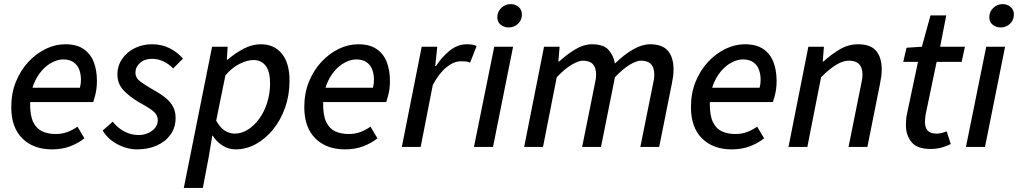

<svg xmlns="http://www.w3.org/2000/svg" viewBox="-20 -717 4968 937"><path d="M234 12Q143 12 89 -41.5Q35 -95 35 -194Q35 -263 58 -319Q81 -375 119 -415.5Q157 -456 203.5 -478.5Q250 -501 298 -501Q355 -501 389 -477Q423 -453 438 -413Q453 -373 453 -322Q453 -301 450.5 -282.5Q448 -264 443.5 -248Q439 -232 435 -219H103L111 -289H370Q373 -301 374 -309Q375 -317 375 -328Q375 -354 367 -376.5Q359 -399 339.5 -413Q320 -427 288 -427Q263 -427 234.5 -412.5Q206 -398 182 -370Q158 -342 142.5 -301Q127 -260 127 -209Q127 -151 143 -119.5Q159 -88 187 -75.5Q215 -63 252 -63Q283 -63 309.5 -73Q336 -83 358 -99L392 -42Q362 -18 322.5 -3Q283 12 234 12Z M649 12Q617 12 585 1Q553 -10 525.5 -30.5Q498 -51 481 -80L530 -123Q555 -92 587.5 -75Q620 -58 656 -58Q681 -58 702.5 -67.5Q724 -77 737 -93Q750 -109 750 -130Q750 -147 741 -160Q732 -173 711.5 -186.5Q691 -200 655 -220Q611 -246 582 -277.5Q553 -309 553 -353Q553 -396 576 -429.5Q599 -463 637.5 -482Q676 -501 722 -501Q769 -501 807 -482Q845 -463 873 -431L825 -383Q805 -404 778.5 -417Q752 -430 721 -430Q686 -430 663.5 -410Q641 -390 641 -363Q641 -336 666 -318Q691 -300 726 -280Q764 -259 788.5 -239Q813 -219 825 -195.5Q837 -172 837 -142Q837 -95 812.5 -60.5Q788 -26 745.5 -7Q703 12 649 12Z M877 200 1015 -489H1091L1087 -426H1091Q1127 -457 1168.5 -479Q1210 -501 1253 -501Q1318 -501 1355.5 -455Q1393 -409 1393 -323Q1393 -253 1371.5 -192Q1350 -131 1312.5 -85Q1275 -39 1228 -13.5Q1181 12 1130 12Q1095 12 1065.5 -7Q1036 -26 1018 -55H1016L999 47L970 200ZM1126 -65Q1159 -65 1190 -84.5Q1221 -104 1245.5 -138Q1270 -172 1284 -216.5Q1298 -261 1298 -310Q1298 -368 1276.5 -396Q1255 -424 1217 -424Q1186 -424 1148.5 -405Q1111 -386 1080 -349L1035 -128Q1054 -94 1077 -79.5Q1100 -65 1126 -65Z M1664 12Q1573 12 1519 -41.5Q1465 -95 1465 -194Q1465 -263 1488 -319Q1511 -375 1549 -415.5Q1587 -456 1633.5 -478.5Q1680 -501 1728 -501Q1785 -501 1819 -477Q1853 -453 1868 -413Q1883 -373 1883 -322Q1883 -301 1880.5 -282.5Q1878 -264 1873.5 -248Q1869 -232 1865 -219H1533L1541 -289H1800Q1803 -301 1804 -309Q1805 -317 1805 -328Q1805 -354 1797 -376.5Q1789 -399 1769.5 -413Q1750 -427 1718 -427Q1693 -427 1664.5 -412.5Q1636 -398 1612 -370Q1588 -342 1572.5 -301Q1557 -260 1557 -209Q1557 -151 1573 -119.5Q1589 -88 1617 -75.5Q1645 -63 1682 -63Q1713 -63 1739.5 -73Q1766 -83 1788 -99L1822 -42Q1792 -18 1752.5 -3Q1713 12 1664 12Z M1941 0 2038 -489H2114L2104 -395H2108Q2137 -440 2175.5 -470.5Q2214 -501 2258 -501Q2273 -501 2285 -499Q2297 -497 2306 -492L2274 -411Q2266 -416 2254.5 -417Q2243 -418 2230 -418Q2195 -418 2159 -389Q2123 -360 2092 -302L2033 0Z M2293 0 2392 -489H2484L2386 0ZM2462 -583Q2441 -583 2424 -596Q2407 -609 2407 -633Q2407 -660 2426.5 -678.5Q2446 -697 2472 -697Q2494 -697 2510.5 -683.5Q2527 -670 2527 -646Q2527 -619 2508 -601Q2489 -583 2462 -583Z M2538 0 2635 -489H2711L2705 -417H2709Q2747 -452 2788 -476.5Q2829 -501 2868 -501Q2925 -501 2949.5 -474Q2974 -447 2981 -407Q3026 -451 3070 -476Q3114 -501 3152 -501Q3213 -501 3240 -468.5Q3267 -436 3267 -378Q3267 -361 3265 -345.5Q3263 -330 3259 -310L3197 0H3105L3165 -298Q3169 -317 3171 -328.5Q3173 -340 3173 -353Q3173 -387 3157 -404Q3141 -421 3107 -421Q3087 -421 3054 -401.5Q3021 -382 2981 -340L2913 0H2821L2881 -298Q2885 -317 2887 -328.5Q2889 -340 2889 -353Q2889 -387 2873 -404Q2857 -421 2824 -421Q2804 -421 2770.5 -401.5Q2737 -382 2697 -340L2630 0Z M3551 12Q3460 12 3406 -41.5Q3352 -95 3352 -194Q3352 -263 3375 -319Q3398 -375 3436 -415.5Q3474 -456 3520.5 -478.5Q3567 -501 3615 -501Q3672 -501 3706 -477Q3740 -453 3755 -413Q3770 -373 3770 -322Q3770 -301 3767.5 -282.5Q3765 -264 3760.5 -248Q3756 -232 3752 -219H3420L3428 -289H3687Q3690 -301 3691 -309Q3692 -317 3692 -328Q3692 -354 3684 -376.5Q3676 -399 3656.5 -413Q3637 -427 3605 -427Q3580 -427 3551.5 -412.5Q3523 -398 3499 -370Q3475 -342 3459.5 -301Q3444 -260 3444 -209Q3444 -151 3460 -119.5Q3476 -88 3504 -75.5Q3532 -63 3569 -63Q3600 -63 3626.5 -73Q3653 -83 3675 -99L3709 -42Q3679 -18 3639.5 -3Q3600 12 3551 12Z M3828 0 3925 -489H4001L3995 -417H3999Q4037 -452 4079 -476.5Q4121 -501 4167 -501Q4229 -501 4256 -468.5Q4283 -436 4283 -378Q4283 -361 4281 -345.5Q4279 -330 4275 -310L4213 0H4121L4181 -298Q4185 -317 4187 -328.5Q4189 -340 4189 -353Q4189 -387 4172.5 -404Q4156 -421 4122 -421Q4095 -421 4062 -401.5Q4029 -382 3987 -340L3920 0Z M4520 10Q4456 10 4428.5 -23.5Q4401 -57 4401 -106Q4401 -119 4402 -132.5Q4403 -146 4406 -160L4460 -415H4388L4404 -484L4479 -489L4521 -642H4598L4568 -489H4689L4673 -415H4551L4497 -157Q4496 -148 4495 -139.5Q4494 -131 4494 -121Q4494 -94 4507.5 -79.5Q4521 -65 4550 -65Q4565 -65 4577.5 -68.5Q4590 -72 4600 -76L4620 -14Q4603 -5 4577.5 2.5Q4552 10 4520 10Z M4694 0 4793 -489H4885L4787 0ZM4863 -583Q4842 -583 4825 -596Q4808 -609 4808 -633Q4808 -660 4827.5 -678.5Q4847 -697 4873 -697Q4895 -697 4911.5 -683.5Q4928 -670 4928 -646Q4928 -619 4909 -601Q4890 -583 4863 -583Z"/></svg>

Font: Source Sans 3 ExtraLight Medium
Style: Italic
Weight: 500
Italic angle: -11°
Version: Version 3.052;hotconv 1.1.0;makeotfexe 2.6.0